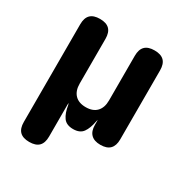

<svg xmlns="http://www.w3.org/2000/svg" viewBox="-170 -678 939 987"><g transform="rotate(30 300.0 -185.0)"><path d="M141 180Q103 180 84.5 161.5Q66 143 66 105V-475Q66 -513 84.5 -531.5Q103 -550 141 -550Q179 -550 197.5 -531.5Q216 -513 216 -475V-210Q216 -167 238.5 -143.5Q261 -120 303 -120Q345 -120 367.5 -143.5Q390 -167 390 -210V-475Q390 -513 408.5 -531.5Q427 -550 465 -550Q503 -550 521.5 -531.5Q540 -513 540 -475V-65Q540 -28 521.5 -9Q503 10 465 10Q428 10 409 -9Q390 -28 390 -65V-85Q390 -95 389.5 -95Q389 -95 387 -85Q379 -40 361 -15Q343 10 303 10Q263 10 245 -15Q227 -40 220 -85Q217 -95 216.5 -95Q216 -95 216 -85V105Q216 143 197.5 161.5Q179 180 141 180Z"/></g></svg>

Font: Maple Mono NL ExtraBold
Style: Regular
Weight: 800
Monospace: yes
Designer: subframe7536
Version: Version 7.000